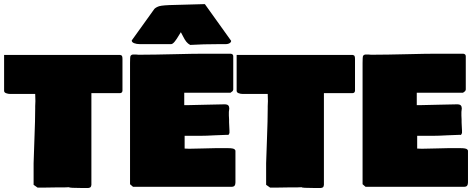

<svg xmlns="http://www.w3.org/2000/svg" viewBox="-26 -939 2325 941"><path d="M-5.9 -494.1V-669.9H562.5Q570.3 -668.5 572.3 -663.8Q574.2 -659.2 574.2 -650.4V-494.1Q573.2 -482.4 560.5 -482.4H421.9V-33.2Q421.9 -32.7 421.4 -30.8Q420.9 -28.8 420.9 -28.3Q420.9 -27.8 420.4 -26.4Q419.9 -24.9 419.4 -24.4Q418.9 -23.9 418.5 -22.7Q418 -21.5 417.2 -21.2Q416.5 -21 415.3 -20.3Q414.1 -19.5 412.8 -19Q411.6 -18.6 409.9 -18.3Q408.2 -18.1 406.2 -17.6H375Q312.5 -17.6 312.5 -21.5Q308.6 -21.5 300.8 -21Q293 -20.5 289.1 -20.5H250Q238.8 -20.5 218 -20Q197.3 -19.5 185.5 -19.5H158.2L138.7 -33.2V-138.7Q139.2 -167 142.8 -259.8Q146.5 -352.5 146.5 -406.2V-418.9Q146.5 -422.9 147 -431.2Q147.5 -439.5 147.5 -443.4Q147.5 -447.8 147 -461.2Q146.5 -474.6 146.5 -478.5H24.4Q13.7 -478.5 3.9 -482.2Q-5.9 -485.8 -5.9 -494.1Z M619.6 -740.7 709 -865.2Q714.4 -871.6 720.7 -881.6Q727.1 -891.6 730.7 -895.5Q734.4 -899.4 743.2 -904.3Q752 -909.2 766.4 -911.1Q780.8 -913.1 804.7 -914.1L978 -918.9L1106.9 -738.8Q1106.9 -734.4 1103.5 -730.7Q1100.1 -727.1 1094 -724.9Q1087.9 -722.7 1080.1 -722.7H1046.9Q968.8 -722.7 906.2 -718.8Q895 -724.6 887.2 -734.4Q879.4 -744.1 871.3 -760.5Q863.3 -776.9 860.4 -781.2Q858.4 -779.3 849.6 -763.9Q840.8 -748.5 830.6 -735.6Q820.3 -722.7 812.5 -722.7H659.2Q643.6 -722.7 631.6 -727.3Q619.6 -731.9 619.6 -740.7ZM611.3 -630.9Q611.3 -660.2 613.8 -665Q618.2 -671.9 627.9 -671.9H639.6Q647.5 -671.9 650.4 -670.9H675.8Q725.1 -670.9 825 -673.3Q924.8 -675.8 974.6 -675.8H1104.5Q1117.2 -674.3 1117.2 -663.1V-500Q1116.7 -497.1 1115.5 -494.9Q1114.3 -492.7 1113.5 -491.9Q1112.8 -491.2 1108.9 -488.5Q1105 -485.8 1103.5 -484.4H877V-423.8H898.4Q926.8 -423.8 984.9 -425.8Q1043 -427.7 1074.2 -427.7Q1087.9 -427.7 1092.8 -422.4Q1097.7 -417 1097.7 -407.2Q1097.7 -404.8 1096.7 -398.9Q1095.7 -393.1 1095.7 -390.6V-372.1Q1095.7 -370.1 1096.2 -364Q1096.7 -357.9 1096.7 -353.5V-339.8Q1096.7 -329.1 1097.7 -318.4Q1098.6 -307.6 1098.6 -299.8V-287.1Q1096.2 -281.2 1094.7 -279.3Q1093.3 -277.3 1089.8 -277.3V-278.3Q1071.8 -278.3 1027.6 -275.9Q983.4 -273.4 957 -273.4H878.9V-210.9Q882.8 -210.9 890.6 -210.4Q898.4 -210 902.3 -210Q924.3 -210 967.3 -211.4Q1010.3 -212.9 1029.3 -212.9H1091.8Q1117.2 -212.9 1124 -207Q1126.5 -204.1 1127.9 -201.2V-44.9Q1127.9 -34.7 1124 -29.3Q1120.1 -23.9 1109.4 -23.4H626L611.3 -36.1Z M1133.8 -494.1V-669.9H1702.1Q1710 -668.5 1711.9 -663.8Q1713.9 -659.2 1713.9 -650.4V-494.1Q1712.9 -482.4 1700.2 -482.4H1561.5V-33.2Q1561.5 -32.7 1561 -30.8Q1560.5 -28.8 1560.5 -28.3Q1560.5 -27.8 1560.1 -26.4Q1559.6 -24.9 1559.1 -24.4Q1558.6 -23.9 1558.1 -22.7Q1557.6 -21.5 1556.9 -21.2Q1556.2 -21 1554.9 -20.3Q1553.7 -19.5 1552.5 -19Q1551.3 -18.6 1549.6 -18.3Q1547.9 -18.1 1545.9 -17.6H1514.6Q1452.1 -17.6 1452.1 -21.5Q1448.2 -21.5 1440.4 -21Q1432.6 -20.5 1428.7 -20.5H1389.6Q1378.4 -20.5 1357.7 -20Q1336.9 -19.5 1325.2 -19.5H1297.9L1278.3 -33.2V-138.7Q1278.8 -167 1282.5 -259.8Q1286.1 -352.5 1286.1 -406.2V-418.9Q1286.1 -422.9 1286.6 -431.2Q1287.1 -439.5 1287.1 -443.4Q1287.1 -447.8 1286.6 -461.2Q1286.1 -474.6 1286.1 -478.5H1164.1Q1153.3 -478.5 1143.6 -482.2Q1133.8 -485.8 1133.8 -494.1Z M1751 -630.9Q1751 -660.2 1753.4 -665Q1757.8 -671.9 1767.6 -671.9H1779.3Q1787.1 -671.9 1790 -670.9H1815.4Q1864.7 -670.9 1964.6 -673.3Q2064.5 -675.8 2114.3 -675.8H2244.1Q2256.8 -674.3 2256.8 -663.1V-500Q2256.3 -497.1 2255.1 -494.9Q2253.9 -492.7 2253.2 -491.9Q2252.4 -491.2 2248.5 -488.5Q2244.6 -485.8 2243.2 -484.4H2016.6V-423.8H2038.1Q2066.4 -423.8 2124.5 -425.8Q2182.6 -427.7 2213.9 -427.7Q2227.5 -427.7 2232.4 -422.4Q2237.3 -417 2237.3 -407.2Q2237.3 -404.8 2236.3 -398.9Q2235.4 -393.1 2235.4 -390.6V-372.1Q2235.4 -370.1 2235.8 -364Q2236.3 -357.9 2236.3 -353.5V-339.8Q2236.3 -329.1 2237.3 -318.4Q2238.3 -307.6 2238.3 -299.8V-287.1Q2235.8 -281.2 2234.4 -279.3Q2232.9 -277.3 2229.5 -277.3V-278.3Q2211.4 -278.3 2167.2 -275.9Q2123 -273.4 2096.7 -273.4H2018.6V-210.9Q2022.5 -210.9 2030.3 -210.4Q2038.1 -210 2042 -210Q2064 -210 2106.9 -211.4Q2149.9 -212.9 2168.9 -212.9H2231.4Q2256.8 -212.9 2263.7 -207Q2266.1 -204.1 2267.6 -201.2V-44.9Q2267.6 -34.7 2263.7 -29.3Q2259.8 -23.9 2249 -23.4H1765.6L1751 -36.1Z"/></svg>

Font: Bowlby One SC
Style: Regular
Weight: 400
Width: 1
Version: Version 1.2